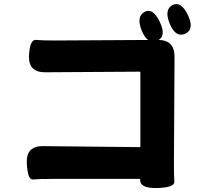

<svg xmlns="http://www.w3.org/2000/svg" viewBox="-20 -888 1040 967"><path d="M770 59Q685 61 686 18Q686 13 681 13H247Q173 13 146 16Q119 19 115 -67Q111 -153 197 -152L682 -147Q687 -147 687 -152V-522Q687 -527 682 -527L208 -524Q123 -523 126 -607Q130 -690 161 -687Q192 -684 254 -684L775 -687Q859 -687 859 -603L856 -67Q856 -2 858 27Q860 56 775 59ZM913 -718Q865 -697 835 -768Q806 -839 848 -862Q891 -885 926 -813Q961 -740 913 -718ZM772 -683Q724 -662 694 -733Q665 -805 708 -828Q750 -851 785 -777Q820 -704 772 -683Z"/></svg>

Font: Resource Han Rounded TW Heavy
Style: Regular
Weight: 900
Designer: Cyano Hao (round all glyphs); Ryoko NISHIZUKA 西塚涼子 (kana, bopomofo & ideographs); Paul D. Hunt (Latin, Greek & Cyrillic)
Foundry: Cyano Hao
Version: 0.990